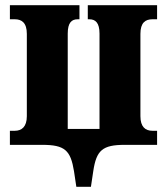

<svg xmlns="http://www.w3.org/2000/svg" viewBox="-20 -556 642 737"><path d="M273 161H329L338 101C350 21 373 0 459 0H583V-54H565C538 -54 519 -69 519 -110V-426C519 -469 538 -482 565 -482H583V-536H317V-482H323C346 -482 362 -469 362 -427V-61H240V-427C240 -469 255 -482 278 -482H285V-536H18V-482H37C63 -482 83 -469 83 -426V-110C83 -69 63 -54 37 -54H18V0H142C229 0 251 21 264 101Z"/></svg>

Font: Noto Serif Condensed ExtraBold
Style: Regular
Weight: 800
Width: 3
Designer: Monotype Design Team
Foundry: Monotype Imaging Inc.
Version: Version 2.013